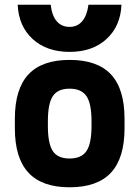

<svg xmlns="http://www.w3.org/2000/svg" viewBox="-20 -784 590 814"><path d="M275 10Q158 10 100.5 -52Q43 -114 43 -240V-280Q43 -407 100.5 -468.5Q158 -530 275 -530Q393 -530 450.5 -468.5Q508 -407 508 -280V-240Q508 -114 450.5 -52Q393 10 275 10ZM275 -112Q325 -112 346.5 -143.5Q368 -175 368 -250V-270Q368 -345 346.5 -376.5Q325 -408 275 -408Q225 -408 204 -376.5Q183 -345 183 -270V-250Q183 -175 204 -143.5Q225 -112 275 -112ZM275 -564Q178 -564 118.5 -618.5Q59 -673 55 -764H195Q200 -718 220.5 -694Q241 -670 275 -670Q308 -670 328.5 -694Q349 -718 355 -764H495Q491 -673 431.5 -618.5Q372 -564 275 -564Z"/></svg>

Font: M PLUS Code Latin SemiExpanded
Style: Bold
Weight: 700
Width: 6
Designer: Coji Morishita
Foundry: UNDERFOREST DESIGN
Version: Version 1.002; ttfautohint (v1.8.3)